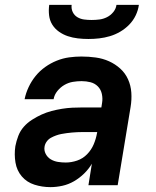

<svg xmlns="http://www.w3.org/2000/svg" viewBox="-20 -760 640 788"><path d="M187 8Q153 8 121.5 -2Q90 -12 69.5 -36Q49 -60 43.5 -93Q38 -126 43 -160Q47 -181 55 -202Q63 -223 77.5 -239.5Q92 -256 111.5 -268.5Q131 -281 151 -290Q171 -299 192 -304.5Q213 -310 234.5 -313.5Q256 -317 277 -318Q298 -319 318 -319H396L399 -338Q402 -356 398 -374.5Q394 -393 381.5 -405.5Q369 -418 351.5 -422.5Q334 -427 315 -427Q297 -427 279 -424Q261 -421 244.5 -411.5Q228 -402 215.5 -386.5Q203 -371 200 -353H81Q86 -378 97.5 -402.5Q109 -427 126 -448Q143 -469 165.5 -485Q188 -501 213 -511Q238 -521 263.5 -524.5Q289 -528 314 -528Q344 -528 373 -524Q402 -520 427.5 -508.5Q453 -497 473.5 -478.5Q494 -460 505.5 -434.5Q517 -409 519 -380Q521 -351 516 -321L463 0H343L357 -88Q344 -66 325 -47.5Q306 -29 283.5 -16Q261 -3 236 2.5Q211 8 187 8ZM250 -93Q273 -93 296.5 -101Q320 -109 337.5 -127Q355 -145 364.5 -167.5Q374 -190 378 -213L379 -218H318Q308 -218 297 -217.5Q286 -217 275 -216Q264 -215 253 -213.5Q242 -212 231.5 -210Q221 -208 210 -204Q199 -200 189 -194.5Q179 -189 172 -179.5Q165 -170 163 -159Q160 -143 167.5 -128.5Q175 -114 188.5 -106Q202 -98 218 -95.5Q234 -93 250 -93ZM343 -600Q321 -600 299.5 -602.5Q278 -605 258.5 -611.5Q239 -618 222 -630Q205 -642 194.5 -659Q184 -676 181.5 -697Q179 -718 182 -740H274Q272 -724 278.5 -710.5Q285 -697 297.5 -689.5Q310 -682 325 -680Q340 -678 356 -678Q372 -678 388 -680Q404 -682 419 -689.5Q434 -697 445 -710.5Q456 -724 458 -740H550Q547 -718 537 -697Q527 -676 510.5 -659Q494 -642 473.5 -630Q453 -618 431 -611.5Q409 -605 387 -602.5Q365 -600 343 -600Z"/></svg>

Font: Iosevka SS04 Extended
Style: Bold Italic
Weight: 700
Width: 7
Italic angle: -9°
Monospace: yes
Designer: Belleve Invis
Foundry: Belleve Invis
Version: Version 19.0.0; ttfautohint (v1.8.4)